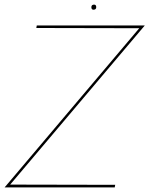

<svg xmlns="http://www.w3.org/2000/svg" viewBox="-28 -810 646 830"><path d="M129 -689 574 -688 -8 0H468L470 -11L16 -12L598 -700H131ZM367 -779Q367 -768 376 -768Q388 -768 388 -779Q388 -790 379 -790Q367 -790 367 -779Z"/></svg>

Font: Jost* 200 Hairline Italic
Style: Italic
Weight: 100
Italic angle: -10°
Version: Version 3.200; ttfautohint (v0.97) -l 8 -r 50 -G 200 -x 14 -